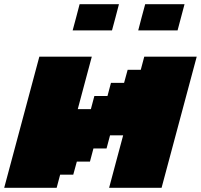

<svg xmlns="http://www.w3.org/2000/svg" viewBox="-20 -895 957 915"><path d="M500 0H750Q777.8 -104 833.7 -312.3Q889.6 -520.5 917.5 -625H667.5L650.9 -562.5H588.4L571.3 -500H508.8L492.2 -437.5H429.7L413.1 -375H350.6Q361.8 -416.5 384 -500Q406.2 -583.5 417.5 -625H167.5Q139.6 -520.5 83.7 -312.3Q27.8 -104 0 0H250L266.6 -62.5H329.1L346.2 -125H408.7L425.3 -187.5H487.8L504.4 -250H566.9Q555.7 -208.5 533.4 -125.2Q511.2 -42 500 0ZM638.7 -750H826.2Q831.5 -770.5 842.8 -812.5Q854 -854.5 859.4 -875H671.9Q666 -854 655 -812.5Q644 -771 638.7 -750ZM326.2 -750H513.7Q519.5 -771 530.5 -812.5Q541.5 -854 546.9 -875H359.4Q354 -854 343 -812.5Q332 -771 326.2 -750Z"/></svg>

Font: Faithful 32x
Style: BoldOblique
Weight: 400
Foundry: Faithful Resource Pack
Version: Version 1.0; January 27, 2023